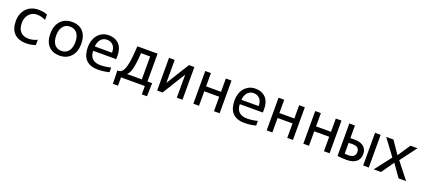

<svg xmlns="http://www.w3.org/2000/svg" viewBox="50 -1540 5948 2706"><g transform="rotate(20 3024.0 -187.0)"><path d="M459 -18.1V-97.7C438.8 -87.2 417.9 -79.3 396.2 -74C374.6 -68.6 352.2 -65.9 329.1 -65.9C278 -65.9 238 -80.7 209.2 -110.4C180.4 -140 166 -184.4 166 -243.7C166 -272.3 170.2 -297.9 178.7 -320.3C187.2 -342.8 198.7 -361.8 213.4 -377.4C228 -393.1 245 -405.1 264.4 -413.6C283.8 -422 304.4 -426.3 326.2 -426.3C349.6 -426.3 372.3 -423.7 394.3 -418.5C416.3 -413.2 437.8 -405.1 459 -394V-475.6C438.8 -483.7 417.6 -489.6 395.5 -493.2C373.4 -496.7 349.6 -498.5 324.2 -498.5C287.8 -498.5 254.4 -492.4 224.1 -480.2C193.8 -468 167.8 -450.6 146 -428C124.2 -405.4 107.3 -378.3 95.2 -346.7C83.2 -315.1 77.1 -279.8 77.1 -240.7C77.1 -160 98.1 -98.6 139.9 -56.4C181.7 -14.2 241.4 6.8 318.8 6.8C343.6 6.8 367.6 4.8 390.9 0.7C414.1 -3.3 436.8 -9.6 459 -18.1Z M1054.7 -249C1054.7 -289.4 1049.6 -325.2 1039.3 -356.4C1029.1 -387.7 1014.2 -413.8 994.9 -434.8C975.5 -455.8 951.9 -471.8 924.1 -482.7C896.2 -493.6 864.7 -499 829.6 -499C792.8 -499 759.9 -492.8 731 -480.2C702 -467.7 677.4 -450.1 657.2 -427.5C637 -404.9 621.6 -377.8 610.8 -346.4C600.1 -315 594.7 -280.3 594.7 -242.2C594.7 -201.5 599.9 -165.5 610.1 -134.3C620.4 -103 635.2 -76.8 654.5 -55.7C673.9 -34.5 697.5 -18.5 725.3 -7.6C753.2 3.3 784.7 8.8 819.8 8.8C856.6 8.8 889.5 2.5 918.5 -10C947.4 -22.5 972 -40.1 992.2 -62.7C1012.4 -85.4 1027.8 -112.5 1038.6 -144.3C1049.3 -176 1054.7 -210.9 1054.7 -249ZM967.8 -245.1C967.8 -220.7 965.1 -197.5 959.7 -175.5C954.3 -153.6 945.9 -134.3 934.3 -117.7C922.8 -101.1 908 -87.8 889.9 -77.9C871.8 -68 850.1 -63 824.7 -63C802.6 -63 782.7 -66.8 765.1 -74.5C747.6 -82.1 732.6 -93.5 720.2 -108.6C707.8 -123.8 698.3 -142.7 691.7 -165.5C685 -188.3 681.6 -214.8 681.6 -245.1C681.6 -269.2 684.3 -292.2 689.7 -314.2C695.1 -336.2 703.5 -355.5 715.1 -372.1C726.6 -388.7 741.5 -401.9 759.5 -411.9C777.6 -421.8 799.3 -426.8 824.7 -426.8C846.5 -426.8 866.3 -422.9 884 -415.3C901.8 -407.6 916.8 -396.2 929.2 -381.1C941.6 -366 951.1 -347.1 957.8 -324.5C964.4 -301.8 967.8 -275.4 967.8 -245.1Z M1591.8 -271C1591.8 -305.8 1587.2 -337.3 1577.9 -365.5C1568.6 -393.6 1554.9 -417.6 1536.9 -437.3C1518.8 -456.9 1496.6 -472.2 1470.2 -482.9C1443.8 -493.7 1413.6 -499 1379.4 -499C1344.2 -499 1312.8 -492.2 1285.2 -478.5C1257.5 -464.8 1234.1 -446.4 1215.1 -423.1C1196 -399.8 1181.6 -372.8 1171.6 -342C1161.7 -311.3 1156.7 -278.6 1156.7 -244.1C1156.7 -204.4 1161.4 -168.9 1170.7 -137.5C1179.9 -106 1194.3 -79.5 1213.6 -57.9C1233 -36.2 1257.8 -19.7 1288.1 -8.3C1318.4 3.1 1354.5 8.8 1396.5 8.8C1427.7 8.8 1457.9 6.8 1487.1 2.7C1516.2 -1.4 1542.3 -6.7 1565.4 -13.2V-83C1555 -80.1 1543.7 -77.4 1531.5 -75C1519.3 -72.5 1506.5 -70.3 1493.2 -68.4C1479.8 -66.4 1466 -64.9 1451.7 -63.7C1437.3 -62.6 1423 -62 1408.7 -62C1356 -62 1315.6 -75.4 1287.6 -102.3C1259.6 -129.2 1245.6 -167.6 1245.6 -217.8H1589.8C1590.5 -224.9 1591 -232.6 1591.3 -240.7C1591.6 -248.9 1591.8 -259 1591.8 -271ZM1503.4 -283.2H1245.6C1247.2 -305 1251.5 -325 1258.3 -343.3C1265.1 -361.5 1274.1 -377.1 1285.2 -390.1C1296.2 -403.2 1309.4 -413.2 1324.7 -420.4C1340 -427.6 1356.9 -431.2 1375.5 -431.2C1397 -431.2 1415.9 -427.5 1432.1 -420.2C1448.4 -412.8 1462 -402.7 1472.9 -389.6C1483.8 -376.6 1491.9 -361.1 1497.1 -343C1502.3 -325 1504.4 -305 1503.4 -283.2Z M2027.3 -417V-73.2H1805.2C1816.2 -82.4 1826.3 -94.9 1835.4 -110.8C1844.6 -126.8 1852.6 -148.1 1859.6 -174.8C1866.6 -201.5 1872.7 -234.5 1877.9 -273.9C1883.1 -313.3 1887.4 -361 1890.6 -417ZM2182.6 -73.2H2112.3V-490.2H1809.6C1806.3 -430 1802.3 -377.9 1797.6 -334C1792.9 -290 1787.4 -252.7 1781 -221.9C1774.7 -191.2 1767.5 -166.1 1759.5 -146.7C1751.5 -127.4 1742.8 -112.2 1733.4 -101.3C1724 -90.4 1713.7 -83 1702.6 -79.1C1691.6 -75.2 1679.9 -73.2 1667.5 -73.2H1660.6L1665.5 125H1742.2V0H2099.6V125H2177.2Z M2369.1 -490.2H2284.2V0H2365.2L2579.1 -345.2V0H2664.1V-490.2H2583L2369.1 -145Z M3221.2 0V-490.2H3136.2V-291H2912.1V-490.2H2827.1V0H2912.1V-216.8H3136.2V0Z M3791 -271C3791 -305.8 3786.4 -337.3 3777.1 -365.5C3767.8 -393.6 3754.2 -417.6 3736.1 -437.3C3718 -456.9 3695.8 -472.2 3669.4 -482.9C3643.1 -493.7 3612.8 -499 3578.6 -499C3543.5 -499 3512 -492.2 3484.4 -478.5C3456.7 -464.8 3433.3 -446.4 3414.3 -423.1C3395.3 -399.8 3380.8 -372.8 3370.8 -342C3360.9 -311.3 3356 -278.6 3356 -244.1C3356 -204.4 3360.6 -168.9 3369.9 -137.5C3379.2 -106 3393.5 -79.5 3412.8 -57.9C3432.2 -36.2 3457 -19.7 3487.3 -8.3C3517.6 3.1 3553.7 8.8 3595.7 8.8C3627 8.8 3657.1 6.8 3686.3 2.7C3715.4 -1.4 3741.5 -6.7 3764.6 -13.2V-83C3754.2 -80.1 3742.9 -77.4 3730.7 -75C3718.5 -72.5 3705.7 -70.3 3692.4 -68.4C3679 -66.4 3665.2 -64.9 3650.9 -63.7C3636.6 -62.6 3622.2 -62 3607.9 -62C3555.2 -62 3514.8 -75.4 3486.8 -102.3C3458.8 -129.2 3444.8 -167.6 3444.8 -217.8H3789.1C3789.7 -224.9 3790.2 -232.6 3790.5 -240.7C3790.9 -248.9 3791 -259 3791 -271ZM3702.6 -283.2H3444.8C3446.5 -305 3450.7 -325 3457.5 -343.3C3464.4 -361.5 3473.3 -377.1 3484.4 -390.1C3495.4 -403.2 3508.6 -413.2 3523.9 -420.4C3539.2 -427.6 3556.2 -431.2 3574.7 -431.2C3596.2 -431.2 3615.1 -427.5 3631.3 -420.2C3647.6 -412.8 3661.2 -402.7 3672.1 -389.6C3683 -376.6 3691.1 -361.1 3696.3 -343C3701.5 -325 3703.6 -305 3702.6 -283.2Z M4320.8 0V-490.2H4235.8V-291H4011.7V-490.2H3926.8V0H4011.7V-216.8H4235.8V0Z M4870.6 0V-490.2H4785.6V-291H4561.5V-490.2H4476.6V0H4561.5V-216.8H4785.6V0Z M5374 0H5458V-490.2H5374ZM5232.4 -150.4C5232.4 -139 5230.7 -128.1 5227.3 -117.7C5223.9 -107.3 5218.3 -98.1 5210.7 -90.3C5203 -82.5 5192.7 -76.3 5179.7 -71.5C5166.7 -66.8 5150.2 -64.5 5130.4 -64.5C5120.9 -64.5 5111.5 -64.7 5102.1 -65.2C5092.6 -65.7 5082.7 -66.7 5072.3 -68.4V-229.5C5082.7 -230.1 5092.8 -230.6 5102.5 -231C5112.3 -231.3 5121.9 -231.4 5131.3 -231.4C5166.5 -231.4 5192.1 -224.4 5208.3 -210.2C5224.4 -196 5232.4 -176.1 5232.4 -150.4ZM5072.3 -300.8V-490.2H4988.3V-2.9C5012.4 0.7 5036.1 3 5059.3 4.2C5082.6 5.3 5104.7 5.9 5125.5 5.9C5158 5.9 5186.1 2.4 5209.7 -4.4C5233.3 -11.2 5253.3 -21.3 5269.5 -34.7C5285.8 -48 5298.3 -64.5 5307.1 -84.2C5315.9 -103.9 5320.3 -126.8 5320.3 -152.8C5320.3 -174.3 5316.6 -194.3 5309.1 -212.6C5301.6 -231 5290.2 -246.8 5274.9 -260C5259.6 -273.2 5240.5 -283.4 5217.5 -290.8C5194.6 -298.1 5167.8 -301.8 5137.2 -301.8C5126.1 -301.8 5115.5 -301.7 5105.2 -301.5C5095 -301.4 5084 -301.1 5072.3 -300.8Z M6018.1 0 5826.2 -244.1 6010.3 -490.2H5905.3L5778.8 -301.8L5649.9 -490.2H5541L5722.2 -246.1L5532.2 0H5642.1L5772.9 -187L5905.3 0Z"/></g></svg>

Font: CodeNewRoman Nerd Font Mono
Style: Regular
Weight: 400
Monospace: yes
Designer: Sam Radian
Foundry: Code New Roman
Version: Version 2.00 November 29, 2014;Nerd Fonts 3.2.1